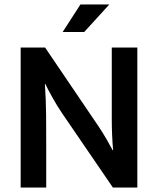

<svg xmlns="http://www.w3.org/2000/svg" viewBox="-20 -844 711 864"><path d="M359 -700H262L342 -824H472ZM73 -630H183L423 -276Q443 -246 460 -216.5Q477 -187 487 -168H489Q483 -237 483 -306.5Q483 -376 483 -445V-630H598V0H488L259 -335Q236 -369 215.5 -406Q195 -443 184 -466H182Q187 -392 187.5 -322.5Q188 -253 188 -181V0H73Z"/></svg>

Font: Mukta Malar SemiBold
Style: Regular
Weight: 600
Designer: Aadarsh Rajan, Girish Dalvi, Yashodeep Gholap
Foundry: Ek Type
Version: Version 2.538;PS 1.000;hotconv 16.6.51;makeotf.lib2.5.65220;